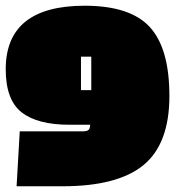

<svg xmlns="http://www.w3.org/2000/svg" viewBox="-26 -641 614 671"><path d="M289 -205H217Q105 -205 49.5 -248.5Q-6 -292 -6 -399Q-6 -621 270 -621Q429 -621 497.5 -546.5Q566 -472 566 -305.5Q566 -139 476 -64.5Q386 10 192 10H32L43 -182H264Q278 -182 283.5 -187Q289 -192 289 -205ZM257 -443V-326H293V-443Z"/></svg>

Font: Passion One Black
Style: Regular
Weight: 900
Designer: Alejandro Lo Celso
Foundry: Fontstage
Version: Version 1.002